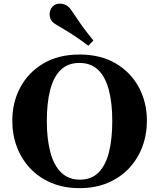

<svg xmlns="http://www.w3.org/2000/svg" viewBox="-20 -1002 860 1037"><path d="M409.7 14.2Q324.7 14.2 257.6 -14.2Q190.4 -42.5 143.3 -92.5Q96.2 -142.6 71.3 -208.5Q46.4 -274.4 46.4 -349.6Q46.4 -449.7 90.1 -530.8Q133.8 -611.8 215.1 -659.7Q296.4 -707.5 409.7 -707.5Q522.9 -707.5 604.5 -659.7Q686 -611.8 729.7 -530.8Q773.4 -449.7 773.4 -349.6Q773.4 -274.4 748.5 -208.5Q723.6 -142.6 676.3 -92.5Q628.9 -42.5 561.8 -14.2Q494.6 14.2 409.7 14.2ZM411.6 -31.7Q473.6 -31.7 512 -70.1Q550.3 -108.4 568.4 -179.4Q586.4 -250.5 586.4 -348.6Q586.4 -446.8 567.6 -517.1Q548.8 -587.4 509.8 -624.8Q470.7 -662.1 408.7 -662.1Q347.2 -662.1 308.3 -624.8Q269.5 -587.4 251.2 -517.1Q232.9 -446.8 232.9 -348.6Q232.9 -250.5 252 -179.4Q271 -108.4 310.5 -70.1Q350.1 -31.7 411.6 -31.7ZM457 -754.9Q382.3 -811 329.1 -841.6Q275.9 -872.1 264.2 -882.8Q256.8 -889.6 252.4 -901.1Q248 -912.6 248 -925.3Q248 -936 251.7 -946.8Q255.4 -957.5 263.7 -966.3Q279.3 -982.4 303.2 -982.4Q317.4 -982.4 330.1 -977.3Q342.8 -972.2 350.6 -964.8Q361.8 -954.1 395 -903.3Q428.2 -852.5 484.4 -783.2Z"/></svg>

Font: Gelasio
Style: Regular
Weight: 400
Designer: Eben Sorkin
Foundry: Eben Sorkin
Version: Version 1.008